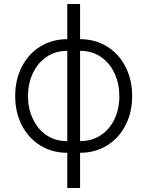

<svg xmlns="http://www.w3.org/2000/svg" viewBox="-20 -747 731 953"><path d="M636 -269.9Q636 -189.3 603 -125.2Q570 -61.1 511 -24.9Q452.1 11.4 377.5 11.4V186.1H313.9V11.4Q238.6 11.4 179.7 -25.2Q120.7 -61.8 88.1 -125.9Q55.4 -190 55.4 -269.9Q55.4 -351.6 88.6 -416Q121.8 -480.5 180.6 -516.5Q239.3 -552.6 313.9 -552.6V-727.3H377.5V-552.6Q451.7 -552.6 510.7 -516.5Q569.6 -480.5 602.8 -416Q636 -351.6 636 -269.9ZM142.4 -158.7Q166.2 -106.2 210.4 -76.2Q254.6 -46.2 313.9 -46.5V-494.7Q254.6 -494.7 210.4 -464.3Q166.2 -433.9 142.6 -382.5Q119 -331 119 -269.9Q119 -209.5 142.4 -158.7ZM572.4 -269.9Q572.4 -329.9 549.4 -381.4Q525.2 -434.3 481 -464.5Q436.8 -494.7 377.5 -494.7V-46.5Q436.4 -46.5 480.8 -76.2Q525.2 -105.8 548.8 -156.8Q572.4 -207.7 572.4 -269.9Z"/></svg>

Font: DeltaSans Light
Style: Regular
Weight: 300
Designer: Rasmus Andersson
Foundry: rsms
Version: Version 3.012